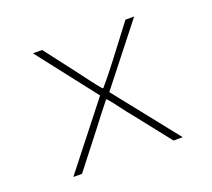

<svg xmlns="http://www.w3.org/2000/svg" viewBox="-89 -592 779 706"><g transform="rotate(-20 300.0 -239.0)"><path d="M86 0 281 -248 102 -478H138L236 -350Q251 -330 266 -310Q281 -290 298 -270H302Q319 -290 336 -311Q353 -332 368 -352L464 -478H498L317 -248L514 0H478L370 -137Q353 -157 335.5 -181Q318 -205 300 -226H296Q278 -203 261 -181.5Q244 -160 226 -136L120 0Z"/></g></svg>

Font: Source Code Pro ExtraLight
Style: Regular
Weight: 200
Monospace: yes
Designer: Paul D. Hunt, Teo Tuominen
Foundry: Adobe Systems Incorporated
Version: Version 2.030;PS 1.000;hotconv 16.6.51;makeotf.lib2.5.65220